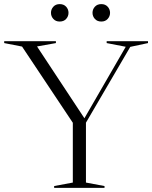

<svg xmlns="http://www.w3.org/2000/svg" viewBox="-30 -916 743 936"><path d="M77.5 -689 -9.5 -706V-715H242.5V-706L150.5 -689.5L381.5 -339.5L583 -688L490 -706V-715H691.5V-706L605 -687.5L389 -318V-26L479.5 -9V0H234V-9L325 -26V-317.5ZM261 -811Q241.5 -811 230 -823.8Q218.5 -836.5 218.5 -853.5Q218.5 -870.5 230 -883.2Q241.5 -896 261 -896Q281 -896 292.5 -883.2Q304 -870.5 304 -853.5Q304 -836.5 292.5 -823.8Q281 -811 261 -811ZM464 -811Q444 -811 432.5 -823.8Q421 -836.5 421 -853.5Q421 -870.5 432.5 -883.2Q444 -896 464 -896Q483.5 -896 495 -883.2Q506.5 -870.5 506.5 -853.5Q506.5 -836.5 495 -823.8Q483.5 -811 464 -811Z"/></svg>

Font: Newsreader Display Light
Style: Regular
Weight: 300
Designer: Hugues Gentile
Foundry: Production Type
Version: Version 1.001